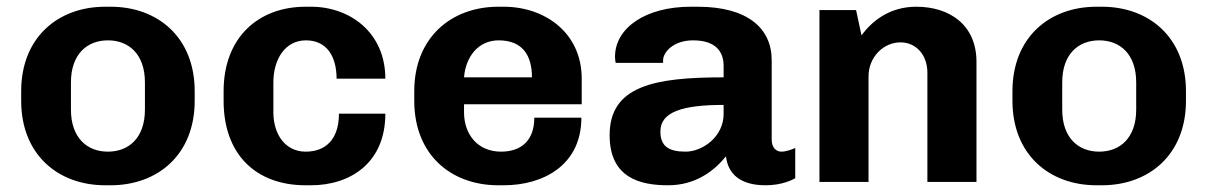

<svg xmlns="http://www.w3.org/2000/svg" viewBox="-20 -541 3590 571"><path d="M559 -241V-270C559 -429 450 -521 309 -521H293C152 -521 43 -429 43 -270V-241C43 -82 152 10 293 10H309C450 10 559 -82 559 -241ZM411 -296V-215C411 -131 363 -90 301 -90C239 -90 191 -131 191 -215V-296C191 -380 239 -421 301 -421C363 -421 411 -380 411 -296Z M793 -207V-296C793 -365 828 -421 890 -421C952 -421 981 -373 981 -307H1126C1126 -444 1021 -521 905 -521H889C748 -521 645 -429 645 -270V-241C645 -82 741 10 889 10H905C1020 10 1126 -55 1126 -203H988C988 -127 949 -90 889 -90C828 -90 793 -142 793 -207Z M1709 -191H1569C1569 -123 1530 -90 1470 -90C1400 -90 1360 -142 1360 -207V-231H1710V-307C1710 -444 1600 -521 1478 -521H1462C1322 -521 1212 -429 1212 -270V-241C1212 -82 1320 10 1462 10H1478C1596 10 1709 -50 1709 -191ZM1463 -421C1536 -421 1562 -374 1562 -311H1360C1365 -373 1403 -421 1463 -421Z M2132 -345V-311C1927 -311 1793 -286 1793 -139C1793 -11 1885 10 1967 10C2049 10 2104 -33 2139 -76C2145 -24 2181 10 2257 10C2307 10 2338 -7 2345 -11V-101C2339 -98 2319 -90 2304 -90C2290 -90 2275 -100 2275 -126V-362C2275 -457 2203 -521 2055 -521H2034C1900 -521 1809 -458 1809 -372C1809 -365 1810 -360 1811 -354H1952V-362C1952 -385 1982 -421 2041 -421C2109 -421 2132 -387 2132 -345ZM2132 -229V-202C2132 -134 2069 -90 2019 -90C1970 -90 1944 -105 1944 -150C1944 -208 2009 -229 2132 -229Z M2526 -511H2417V0H2563V-314C2563 -371 2607 -415 2658 -415C2705 -415 2738 -377 2738 -325V0H2884V-357C2884 -468 2803 -521 2705 -521C2626 -521 2574 -479 2542 -436Z M3507 -241V-270C3507 -429 3398 -521 3257 -521H3241C3100 -521 2991 -429 2991 -270V-241C2991 -82 3100 10 3241 10H3257C3398 10 3507 -82 3507 -241ZM3359 -296V-215C3359 -131 3311 -90 3249 -90C3187 -90 3139 -131 3139 -215V-296C3139 -380 3187 -421 3249 -421C3311 -421 3359 -380 3359 -296Z"/></svg>

Font: Chivo
Style: Bold
Weight: 700
Designer: Hector Gatti
Foundry: Omnibus-Type
Version: Version 1.003;PS 001.003;hotconv 1.0.70;makeotf.lib2.5.58329